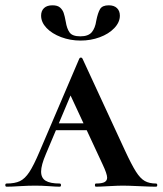

<svg xmlns="http://www.w3.org/2000/svg" viewBox="-31 -704 613 724"><path d="M180 -239H363L370 -213H165ZM557 0Q536 0 494 -2Q450 -4 432 -4Q415 -4 379 -2Q345 0 331 0Q327 0 327 -6Q327 -12 331 -12Q354 -12 363.5 -17.5Q373 -23 373 -34Q373 -48 356 -84L229 -357L273 -434L142 -123Q124 -81 124 -57Q124 -33 141 -22.5Q158 -12 194 -12Q199 -12 199 -6Q199 0 194 0Q180 0 154 -2Q126 -4 102 -4Q77 -4 43 -2Q13 0 -6 0Q-11 0 -11 -6Q-11 -12 -6 -12Q25 -12 44 -21Q63 -30 79.5 -55Q96 -80 118 -132L268 -483Q270 -487 274 -487Q278 -487 280 -483L440 -137Q465 -83 481.5 -57Q498 -31 515 -21.5Q532 -12 557 -12Q562 -12 562 -6Q562 0 557 0ZM332 -626Q338 -656 346.5 -670Q355 -684 379 -684Q399 -684 410 -673.5Q421 -663 421 -645Q421 -620 400 -598Q379 -576 345 -563.5Q311 -551 273 -551Q234 -551 199.5 -564Q165 -577 144.5 -598.5Q124 -620 124 -645Q124 -663 135 -673.5Q146 -684 167 -684Q186 -684 195.5 -675.5Q205 -667 209 -655.5Q213 -644 217 -622Q221 -596 231.5 -581.5Q242 -567 272 -567Q302 -567 315 -582.5Q328 -598 332 -626Z"/></svg>

Font: Cormorant SC
Style: Bold
Weight: 700
Designer: Christian Thalmann (Catharsis Fonts)
Foundry: Catharsis Fonts
Version: Version 4.000